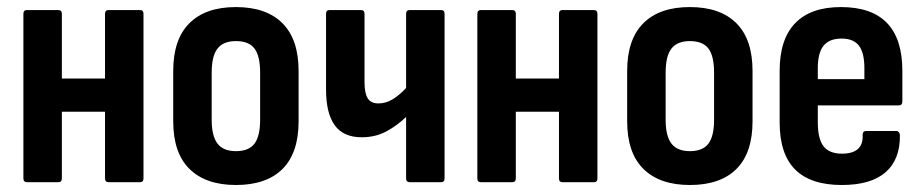

<svg xmlns="http://www.w3.org/2000/svg" viewBox="-20 -521 2638 549"><path d="M290.7 0Q280.3 0 280.3 -10.9V-481.4Q280.3 -492.3 290.7 -492.3H379.9Q390.3 -492.3 390.3 -481.4V-10.9Q390.3 0 379.9 0ZM57.3 0Q46.9 0 46.9 -10.9V-481.4Q46.9 -492.3 57.3 -492.3H146.5Q156.9 -492.3 156.9 -481.4V-10.9Q156.9 0 146.5 0ZM142.6 -201.6V-296.5H298.7V-201.6Z M654.6 8Q568.4 8 521.9 -37.9Q475.3 -83.8 475.3 -174.2V-318Q475.3 -408.5 521.6 -454.6Q567.8 -500.8 654.6 -500.8Q741.3 -500.8 787.6 -454.6Q833.8 -408.5 833.8 -318V-174.2Q833.8 -83.8 787.8 -37.9Q741.8 8 654.6 8ZM654.6 -88.8Q691.5 -88.8 707.7 -110.3Q723.8 -131.8 723.8 -178.7V-313.1Q723.8 -361 707.7 -382.2Q691.5 -403.5 654.6 -403.5Q618.7 -403.5 602 -382.2Q585.3 -361 585.3 -313.1V-178.7Q585.3 -131.8 602 -110.3Q618.7 -88.8 654.6 -88.8Z M1152.2 0Q1141.2 0 1141.2 -10.9V-186.6Q1115.2 -161.6 1084.2 -145Q1053.2 -128.5 1014.2 -128.5Q961.7 -128.5 937 -163Q912.3 -197.5 912.3 -264.3V-481.4Q912.3 -492.3 922.2 -492.3H1011.9Q1022.3 -492.3 1022.3 -481.4V-286.3Q1022.3 -254.6 1031.4 -239.9Q1040.5 -225.3 1062.2 -225.3Q1084 -225.3 1103.7 -237.7Q1123.5 -250.2 1141.2 -269.5V-481.4Q1141.2 -492.3 1151.6 -492.3H1241.3Q1251.2 -492.3 1251.2 -481.4V-10.9Q1251.2 0 1241.3 0Z M1588.7 0Q1578.3 0 1578.3 -10.9V-481.4Q1578.3 -492.3 1588.7 -492.3H1677.9Q1688.3 -492.3 1688.3 -481.4V-10.9Q1688.3 0 1677.9 0ZM1355.3 0Q1344.9 0 1344.9 -10.9V-481.4Q1344.9 -492.3 1355.3 -492.3H1444.5Q1454.9 -492.3 1454.9 -481.4V-10.9Q1454.9 0 1444.5 0ZM1440.6 -201.6V-296.5H1596.7V-201.6Z M1952.6 8Q1866.4 8 1819.9 -37.9Q1773.3 -83.8 1773.3 -174.2V-318Q1773.3 -408.5 1819.6 -454.6Q1865.8 -500.8 1952.6 -500.8Q2039.3 -500.8 2085.6 -454.6Q2131.8 -408.5 2131.8 -318V-174.2Q2131.8 -83.8 2085.8 -37.9Q2039.8 8 1952.6 8ZM1952.6 -88.8Q1989.5 -88.8 2005.7 -110.3Q2021.8 -131.8 2021.8 -178.7V-313.1Q2021.8 -361 2005.7 -382.2Q1989.5 -403.5 1952.6 -403.5Q1916.7 -403.5 1900 -382.2Q1883.3 -361 1883.3 -313.1V-178.7Q1883.3 -131.8 1900 -110.3Q1916.7 -88.8 1952.6 -88.8Z M2387.1 8Q2298 8 2253.7 -36.2Q2209.3 -80.4 2209.3 -171.3V-318.2Q2209.3 -409 2253.9 -454.9Q2298.4 -500.8 2384.5 -500.8Q2472.6 -500.8 2516.4 -455.1Q2560.2 -409.5 2560.2 -318.3V-231.2Q2560.2 -219.7 2550.3 -219.7H2318.4V-171.2Q2318.4 -124.1 2334.8 -102.9Q2351.2 -81.6 2387.6 -81.6Q2417.9 -81.6 2433 -95Q2448.2 -108.4 2446.6 -135.5Q2446.6 -146.5 2457 -146.5H2542.8Q2551.2 -146.5 2553.2 -135.6Q2554.3 -65.4 2512.4 -28.7Q2470.6 8 2387.1 8ZM2318.4 -294.8H2451.6V-326.3Q2451.6 -370.3 2436 -390.5Q2420.3 -410.7 2386.5 -410.7Q2351.2 -410.7 2334.8 -390.2Q2318.4 -369.7 2318.4 -326.3Z"/></svg>

Font: Sofia Sans Condensed
Style: Regular
Weight: 400
Designer: Botio Nikoltchev, Ani Petrova
Foundry: lettersoup
Version: Version 4.100